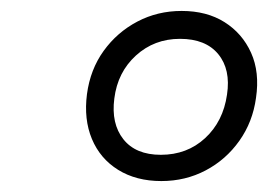

<svg xmlns="http://www.w3.org/2000/svg" viewBox="-20 -878 504 351"><path d="M448 -699Q442 -655 417.5 -620.5Q393 -586 356 -566.5Q319 -547 275 -547Q229 -547 196 -567.5Q163 -588 148 -624Q133 -660 139 -706Q145 -751 169.5 -785Q194 -819 231 -838.5Q268 -858 312 -858Q358 -858 390.5 -837.5Q423 -817 439 -781.5Q455 -746 448 -699ZM395 -705Q402 -751 379 -779Q356 -807 309 -807Q262 -807 228.5 -776.5Q195 -746 189 -698Q183 -652 205.5 -623.5Q228 -595 274 -595Q322 -595 355 -625.5Q388 -656 395 -705Z"/></svg>

Font: Libre Franklin Light
Style: Italic
Weight: 300
Italic angle: -8°
Designer: Pablo Impallari, Rodrigo Fuenzalida, Nhung Nguyen
Foundry: Impallari Type
Version: Version 3.000